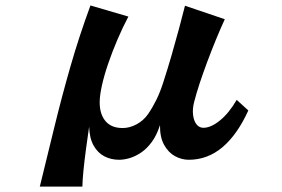

<svg xmlns="http://www.w3.org/2000/svg" viewBox="-20 -570 1040 709"><path d="M454.1 -508.8Q432.6 -468.3 413.6 -423.6Q394.5 -378.9 379.6 -335.4Q364.7 -292 356.4 -254.6Q348.1 -217.3 348.1 -191.9Q348.1 -148.4 369.6 -122.8Q391.1 -97.2 433.1 -97.2Q458.5 -97.2 484.1 -110.8Q509.8 -124.5 526.9 -148.9Q543.9 -173.8 557.9 -202.4Q571.8 -231 583 -266.1Q599.1 -315.9 613.8 -366.7Q628.4 -417.5 641.1 -464.4Q653.8 -511.2 663.1 -548.8L810.1 -499Q793.5 -462.9 776.9 -422.4Q760.3 -381.8 744.9 -340.6Q729.5 -299.3 717 -261.5Q704.6 -223.6 696.8 -192.9Q690.4 -168 692.9 -146.2Q695.3 -124.5 705.3 -111.3Q715.3 -98.1 731 -98.1Q758.8 -98.1 792.2 -125.2Q825.7 -152.3 854 -201.2L897 -162.1Q856.4 -72.8 801.5 -26.4Q746.6 20 676.8 20Q650.9 20 626.5 6.8Q602.1 -6.3 586.2 -34.7Q570.3 -63 570.8 -107.9Q559.1 -71.3 541 -46.4Q522.9 -21.5 501.7 -7.1Q480.5 7.3 459.2 13.7Q438 20 419.9 20Q390.1 20 365.5 7.3Q340.8 -5.4 325.7 -32.5Q310.5 -59.6 309.1 -102.1Q303.2 -62 297.6 -20Q292 22 288.3 58.6Q284.7 95.2 284.2 119.1H127Q154.3 7.8 181.4 -103.3Q208.5 -214.4 240.5 -325.7Q272.5 -437 314 -549.8Z"/></svg>

Font: BIZ UDMincho
Style: Bold
Weight: 700
Monospace: yes
Designer: TypeBank Co., Ltd.
Foundry: Morisawa Inc.
Version: Version 1.06